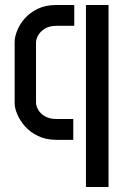

<svg xmlns="http://www.w3.org/2000/svg" viewBox="-20 -563 497 773"><path d="M208 0Q165 0 133 -15.5Q101 -31 80.5 -54.5Q60 -78 49.5 -103Q39 -128 39 -147V-395Q39 -414 49 -439.5Q59 -465 79.5 -488.5Q100 -512 132 -527.5Q164 -543 208 -543H279V-459H208Q178 -459 159.5 -447Q141 -435 133 -419.5Q125 -404 125 -393V-150Q125 -137 133.5 -121.5Q142 -106 160.5 -95Q179 -84 207 -84H275V0ZM326 190V-543H417V190Z"/></svg>

Font: Stick No Bills Medium
Style: Regular
Weight: 500
Version: Version 2.000